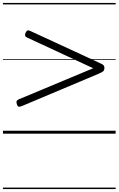

<svg xmlns="http://www.w3.org/2000/svg" viewBox="-20 -905 803 1300"><path d="M126 -186Q113 -181 106 -183Q99 -185 95 -197Q90 -211 92 -218.5Q94 -226 106 -232L611 -443L163 -651Q152 -656 150 -664Q148 -672 153 -683Q159 -696 166.5 -698.5Q174 -701 186 -695L658 -477Q675 -470 681.5 -462.5Q688 -455 687 -441Q685 -427 677 -421Q669 -415 651 -407ZM0 365H763V375H0ZM0 -20H763V0H0ZM0 -505H763V-500H0ZM0 -885H763V-875H0Z"/></svg>

Font: Playwrite GB S Guides
Style: Italic
Weight: 400
Italic angle: -7.01216°
Designer: Veronika Burian, José Scaglione
Foundry: TypeTogether
Version: Version 1.002